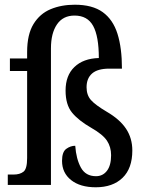

<svg xmlns="http://www.w3.org/2000/svg" viewBox="-20 -784 617 814"><path d="M386 10Q320 10 281.5 -20.5Q243 -51 243 -102Q243 -140 261 -153Q279 -166 299 -166Q303 -110 323 -73.5Q343 -37 387 -37Q416 -37 433.5 -60Q451 -83 451 -126Q451 -161 433.5 -187.5Q416 -214 367 -242Q313 -273 285.5 -306.5Q258 -340 258 -400Q258 -464 295.5 -500Q333 -536 399 -538Q399 -630 375 -674Q351 -718 296 -718Q247 -718 221.5 -680.5Q196 -643 196 -579V0H13V-44H38Q64 -44 79.5 -56Q95 -68 95 -114V-483H22V-536H95V-563Q95 -638 122 -682Q149 -726 194.5 -745Q240 -764 297 -764Q372 -764 415.5 -732.5Q459 -701 478 -641Q497 -581 497 -493H443Q394 -493 370.5 -472.5Q347 -452 347 -414Q347 -381 365.5 -360Q384 -339 433 -310Q488 -278 514.5 -238Q541 -198 541 -146Q541 -70 499.5 -30Q458 10 386 10Z"/></svg>

Font: Noto Serif Tamil Condensed Medium
Style: Regular
Weight: 500
Width: 3
Designer: Indian Type Foundry, Tom Grace, and the Monotype Design Team
Foundry: Monotype Imaging Inc.
Version: Version 2.004; ttfautohint (v1.8.4.7-5d5b)